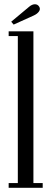

<svg xmlns="http://www.w3.org/2000/svg" viewBox="-20 -900 245 920"><path d="M45.4 -782.2 33.7 -795.9 119.1 -867.2Q133.3 -879.4 147 -879.6Q160.6 -879.9 168 -867.7Q174.8 -856.4 166.7 -845Q158.7 -833.5 141.6 -825.7ZM21.5 0V-22.9H65.4V-727.1H21.5V-750H140.1V-22.9H184.6V0Z"/></svg>

Font: Imbue
Style: Regular
Weight: 400
Designer: Tyler Finck
Foundry: Etcetera Type Company
Version: Version 0.910